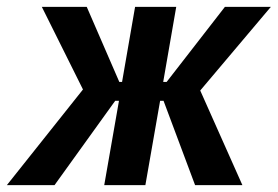

<svg xmlns="http://www.w3.org/2000/svg" viewBox="-60 -540 810 560"><path d="M-40 0H99L276 -246H287L244 0H364L407 -246H417L509 0H647L524 -276L730 -520H596L426 -301H416L454 -520H334L296 -301H288L193 -520H62L182 -279Z"/></svg>

Font: Fixel Text 20240404 SemiBold
Style: Italic
Weight: 600
Width: 4
Italic angle: -10°
Designer: AlfaBravo + MacPaw
Foundry: Kyrylo Tkachov, Marchela Mozhyna, Serhii Makarenko, Maria Weinstein, Zakhar Kryvoshyya
Version: Version 1.211;Glyphs 3.2 (3225)